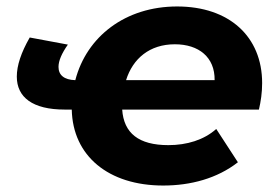

<svg xmlns="http://www.w3.org/2000/svg" viewBox="-20 -566 857 594"><path d="M791 -309C791 -453 689 -546 528 -546C368 -546 248 -453 213 -318C178 -319 161 -334 161 -359C161 -378 171 -401 190 -428L72 -450C45 -403 32 -363 32 -329C32 -265 81 -227 180 -227H202C205 -84 315 8 485 8C570 8 652 -14 716 -64L649 -167C611 -133 558 -117 501 -117C409 -117 363 -154 358 -227H781C787 -252 791 -280 791 -309ZM521 -429C595 -429 645 -389 644 -318H370C391 -385 443 -429 521 -429Z"/></svg>

Font: AWKNG-Font
Style: Bold Italic
Weight: 700
Italic angle: -11.3°
Designer: Awakening Church
Foundry: Awakening Church
Version: Version 1.700;PS 001.700;hotconv 1.0.88;makeotf.lib2.5.64775